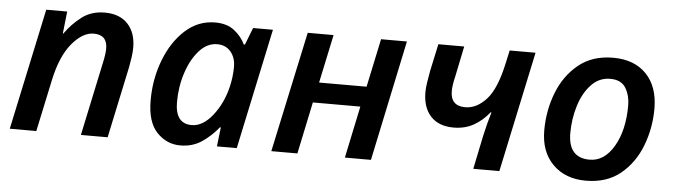

<svg xmlns="http://www.w3.org/2000/svg" viewBox="-41 -700 3009 858"><g transform="rotate(5 1464.0 -271.0)"><path d="M21 2H140L189 -228Q212 -338 260 -396Q308 -454 358 -454Q419 -454 419 -392Q419 -368 410 -328L340 2H460L528 -318Q532 -340 535.5 -363Q539 -386 539 -407Q539 -474 502.5 -513Q466 -552 399 -552Q338 -552 295 -518.5Q252 -485 222 -442H220L231 -542H137Z M786 10Q841 10 882.5 -18Q924 -46 956 -86H960L950 0H1039L1154 -541H1065L1035 -464H1030Q1013 -500 980 -525.5Q947 -551 895 -551Q818 -551 760 -498Q702 -445 669.5 -360Q637 -275 637 -180Q637 -82 681 -36Q725 10 786 10ZM829 -85Q755 -85 755 -182Q755 -251 775.5 -313.5Q796 -376 831.5 -415.5Q867 -455 912 -455Q950 -455 972.5 -428.5Q995 -402 995 -361Q995 -315 984 -270Q966 -195 922.5 -140Q879 -85 829 -85Z M1194 0 1310 -541H1426L1380 -324H1593L1639 -541H1755L1641 0H1524L1573 -233H1360L1311 0Z M2100 0H2217L2332 -541H2216L2203 -482Q2178 -366 2134.5 -318.5Q2091 -271 2040 -271Q1974 -271 1974 -338Q1974 -364 1984 -405L2012 -541H1896L1870 -420Q1865 -394 1861 -367.5Q1857 -341 1857 -323Q1857 -254 1893 -215Q1929 -176 1996 -176Q2047 -176 2086.5 -198.5Q2126 -221 2155 -258H2159Q2152 -235 2144.5 -206.5Q2137 -178 2131 -150Z M2605 9Q2699 9 2760.5 -41.5Q2822 -92 2852.5 -171.5Q2883 -251 2883 -338Q2883 -437 2829 -493Q2775 -549 2680 -549Q2587 -549 2525 -498.5Q2463 -448 2432 -368Q2401 -288 2401 -199Q2401 -103 2457 -47Q2513 9 2605 9ZM2614 -86Q2518 -86 2518 -197Q2518 -260 2536 -319Q2554 -378 2589.5 -416Q2625 -454 2675 -454Q2725 -454 2745 -420Q2765 -386 2765 -343Q2765 -231 2722.5 -158.5Q2680 -86 2614 -86Z"/></g></svg>

Font: Noto Sans UI Medium
Style: Italic
Weight: 500
Italic angle: -12°
Designer: Monotype Design Team
Foundry: Monotype Imaging Inc.
Version: Version 1.901